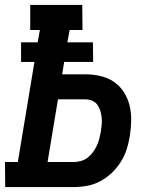

<svg xmlns="http://www.w3.org/2000/svg" viewBox="-25 -755 645 775"><path d="M273 0H-4L-5 -101H47L114 -505H60V-584H127L136 -634H97V-735H307L308 -634H256L247 -584H350L351 -505H234L226 -455H320Q351 -455 381 -448Q411 -441 435 -424.5Q459 -408 475 -383Q491 -358 498 -329Q505 -300 504.5 -269Q504 -238 499 -206Q495 -180 486.5 -153Q478 -126 462.5 -101.5Q447 -77 426 -57Q405 -37 379.5 -23.5Q354 -10 327 -5Q300 0 273 0ZM167 -101H272Q286 -101 301 -105Q316 -109 328.5 -118.5Q341 -128 350 -140.5Q359 -153 365.5 -166.5Q372 -180 375.5 -194Q379 -208 382 -223Q384 -237 385.5 -251.5Q387 -266 385.5 -280Q384 -294 380 -307.5Q376 -321 368 -332Q360 -343 347 -348.5Q334 -354 320 -354H209Z"/></svg>

Font: Iosevka HT Extended
Style: Bold Italic
Weight: 700
Width: 7
Italic angle: -9°
Monospace: yes
Designer: Belleve Invis
Foundry: Belleve Invis
Version: Version 32.3.0; ttfautohint (v1.8.4)